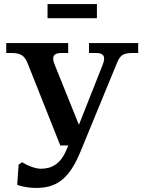

<svg xmlns="http://www.w3.org/2000/svg" viewBox="-20 -913 713 949"><path d="M117 -599 278 -194H318L307 -169C278 -102 235 -79 182 -79C154 -79 117 -94 89 -111L72 -99L65 1C85 8 120 16 157 16C251 16 319 -19 378 -164L557 -599C572 -636 585 -651 633 -651H663V-700H420V-651H456C491 -651 504 -634 488 -594L370 -296L250 -594C233 -634 247 -651 282 -651H317V-700H11V-651H37C84 -651 102 -637 117 -599ZM215 -823H459V-893H215Z"/></svg>

Font: LT Superior Serif Semibold
Style: Regular
Weight: 600
Designer: Daniel Lyons
Foundry: LyonsType
Version: Version 2.120;FEAKit 1.0